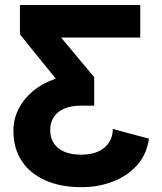

<svg xmlns="http://www.w3.org/2000/svg" viewBox="-20 -528 655 775"><path d="M282.1 -115.4 60.5 -389.1 144.2 -475 360.2 -216.4ZM34.2 -0.3Q34.2 -47.2 54.9 -88.1Q75.7 -129.1 113 -160.3Q150.4 -191.5 200.3 -209Q250.3 -226.6 308.2 -226.6Q318 -226.6 330.1 -224Q342.3 -221.5 351.2 -218.9Q360.2 -216.4 360.2 -216.4V-101.6Q360.2 -101.6 351.2 -101.6Q342.3 -101.6 330.2 -101.6Q318.2 -101.6 308.2 -101.6Q266.7 -101.6 238.7 -89.3Q210.7 -77 196.7 -54.7Q182.6 -32.5 182.6 -2.6Q182.6 27.2 196.7 49.5Q210.7 71.7 238.7 84Q266.7 96.3 308.2 96.3Q349.7 96.3 378.1 82.8Q406.4 69.3 420.9 45.9Q435.4 22.6 435.4 -7.3L581.2 31.7Q572.6 94.5 533.8 138.2Q495 181.9 436.3 204.7Q377.6 227.5 308.2 227.5Q226.2 227.5 164.5 200.7Q102.8 173.9 68.5 122.9Q34.2 72 34.2 -0.3ZM546.1 -507.8V-376.6H215.5L60.5 -389.1V-507.8Z"/></svg>

Font: Giphurs SC
Style: Regular
Weight: 400
Version: Version 0.920